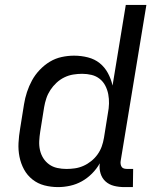

<svg xmlns="http://www.w3.org/2000/svg" viewBox="-20 -755 640 783"><path d="M217 8Q188 8 161 1Q134 -6 112.5 -23Q91 -40 78 -64Q65 -88 59.5 -115.5Q54 -143 55.5 -172Q57 -201 62 -230L78 -330Q82 -355 90 -379.5Q98 -404 110.5 -427Q123 -450 142 -470Q161 -490 183.5 -503.5Q206 -517 231.5 -522.5Q257 -528 282 -528Q311 -528 338.5 -521Q366 -514 386.5 -497.5Q407 -481 420 -457Q433 -433 439 -406L493 -735H577L472 -98Q471 -92 472 -85.5Q473 -79 476.5 -74Q480 -69 486.5 -67.5Q493 -66 500 -66H523L522 8H487Q465 8 445 3Q425 -2 410.5 -15Q396 -28 390 -48Q384 -68 387 -89Q374 -66 355 -47Q336 -28 313.5 -15.5Q291 -3 266 2.5Q241 8 217 8ZM251 -66Q268 -66 285.5 -68.5Q303 -71 320 -78.5Q337 -86 352 -98Q367 -110 378 -125.5Q389 -141 395 -158Q401 -175 404 -193L420 -293Q424 -313 424.5 -332.5Q425 -352 421.5 -370.5Q418 -389 409.5 -405.5Q401 -422 386.5 -433.5Q372 -445 353.5 -449.5Q335 -454 315 -454Q297 -454 278.5 -451Q260 -448 242.5 -439.5Q225 -431 210.5 -417.5Q196 -404 185.5 -388Q175 -372 169 -354Q163 -336 160 -318L144 -218Q141 -199 140 -180Q139 -161 143 -143Q147 -125 156.5 -110Q166 -95 180.5 -84.5Q195 -74 213.5 -70Q232 -66 251 -66Z"/></svg>

Font: Iosevka Extended
Style: Italic
Weight: 400
Width: 7
Italic angle: -9°
Monospace: yes
Designer: Belleve Invis
Foundry: Belleve Invis
Version: Version 32.5.0; ttfautohint (v1.8.4)